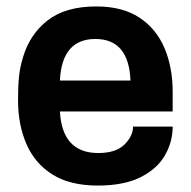

<svg xmlns="http://www.w3.org/2000/svg" viewBox="-20 -563 593 596"><path d="M284 13Q197 13 142.5 -21.5Q88 -56 62 -116Q36 -176 36 -252Q36 -296 39 -325Q42 -354 51 -384Q72 -456 127.5 -499.5Q183 -543 279 -543Q360 -543 412.5 -508.5Q465 -474 490.5 -414Q516 -354 516 -278V-217H166Q173 -88 285 -88Q340 -88 366.5 -114.5Q393 -141 393 -170H516Q516 -122 491.5 -80Q467 -38 415.5 -12.5Q364 13 284 13ZM385 -313Q380 -442 276 -442Q172 -442 166 -313Z"/></svg>

Font: Tanohe Sans SemiBold
Style: Regular
Weight: 600
Designer: Village Type and Design LLC & Cristiano Sobral
Foundry: Cooper Hewitt Smithsonian Design Museum
Version: Version 1.00;September 29, 2021;FontCreator 13.0.0.2655 64-b